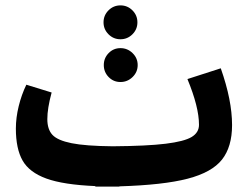

<svg xmlns="http://www.w3.org/2000/svg" viewBox="-20 -676 932 714"><path d="M424 17V18H384H335L334 16Q216 11 152.5 -12Q89 -35 64 -79Q39 -123 39 -198Q39 -238 49.5 -281Q60 -324 78 -361L172 -332Q156 -273 156 -233Q156 -195 175 -174.5Q194 -154 246 -143.5Q298 -133 399 -132Q527 -133 596 -141.5Q665 -150 692.5 -166.5Q720 -183 720 -212Q720 -278 677 -382L801 -422Q843 -303 843 -211Q843 -130 805.5 -82.5Q768 -35 678 -11.5Q588 12 424 17ZM365 -593Q365 -619 383.5 -637.5Q402 -656 428 -656Q454 -656 472.5 -637.5Q491 -619 491 -593Q491 -567 472.5 -548.5Q454 -530 428 -530Q402 -530 383.5 -548.5Q365 -567 365 -593ZM366 -434Q366 -460 384 -478.5Q402 -497 428 -497Q454 -497 473 -478.5Q492 -460 492 -434Q492 -408 473 -389.5Q454 -371 428 -371Q402 -371 384 -389.5Q366 -408 366 -434Z"/></svg>

Font: FiraGOUPP
Style: Bold
Weight: 700
Designer: bBox Type
Foundry: bBox Type GmbH
Version: Version 1.001